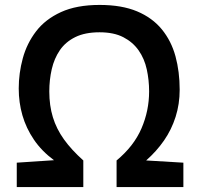

<svg xmlns="http://www.w3.org/2000/svg" viewBox="-20 -759 808 779"><path d="M56 -400Q56 -462 72.5 -522.5Q89 -583 126.5 -632Q164 -681 227.5 -710Q291 -739 384 -739Q474 -739 536 -713Q598 -687 636.5 -640Q675 -593 692 -530.5Q709 -468 709 -395Q709 -337 692.5 -285Q676 -233 645.5 -189Q615 -145 573 -108L724 -99V0H453V-108Q523 -166 554 -238Q585 -310 585 -388Q585 -434 575.5 -477.5Q566 -521 542.5 -554.5Q519 -588 480.5 -608Q442 -628 384 -628Q325 -628 285.5 -608.5Q246 -589 223 -555.5Q200 -522 190 -478.5Q180 -435 180 -388Q180 -331 194.5 -283.5Q209 -236 239.5 -193.5Q270 -151 318 -108V0H48V-99L199 -109Q149 -146 117.5 -192.5Q86 -239 71 -291Q56 -343 56 -400Z"/></svg>

Font: Exo Thin SemiBold
Style: Regular
Weight: 600
Version: Version 2.000